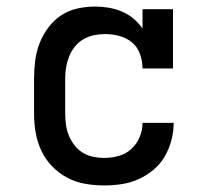

<svg xmlns="http://www.w3.org/2000/svg" viewBox="-20 -558 640 586"><path d="M298 8Q269 8 240 3Q211 -2 185.5 -15.5Q160 -29 139.5 -50Q119 -71 106.5 -97.5Q94 -124 89 -152.5Q84 -181 84 -210V-320Q84 -347 87.5 -374Q91 -401 101 -426.5Q111 -452 127.5 -474Q144 -496 166.5 -511Q189 -526 216 -532Q243 -538 270 -538Q291 -538 311.5 -534.5Q332 -531 351.5 -523Q371 -515 387 -501.5Q403 -488 415 -471V-530H508V-349H415Q415 -371 407.5 -392.5Q400 -414 383.5 -428Q367 -442 345 -448Q323 -454 301 -454Q284 -454 267 -450.5Q250 -447 235 -438.5Q220 -430 209 -416.5Q198 -403 191.5 -387Q185 -371 182 -354Q179 -337 179 -320V-210Q179 -193 181.5 -176Q184 -159 190.5 -143.5Q197 -128 207.5 -114.5Q218 -101 232.5 -92Q247 -83 264 -79.5Q281 -76 298 -76Q320 -76 342 -82Q364 -88 380.5 -103Q397 -118 406 -139Q415 -160 415 -183Q415 -183 415 -183Q415 -183 415 -183H510Q510 -183 510 -182.5Q510 -182 510 -182Q510 -156 503 -129.5Q496 -103 482.5 -80Q469 -57 448 -39.5Q427 -22 402.5 -11Q378 0 351 4Q324 8 298 8Z"/></svg>

Font: Iosevka Slab Medium Extended
Style: Regular
Weight: 500
Width: 7
Monospace: yes
Designer: Belleve Invis
Foundry: Belleve Invis
Version: Version 11.1.1; ttfautohint (v1.8.3)